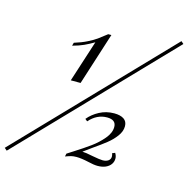

<svg xmlns="http://www.w3.org/2000/svg" viewBox="-238 -943 1096 1118"><g transform="rotate(15 310.0 -384.5)"><path d="M0 0ZM155.3 -437 236.3 -688Q205.6 -669.9 178 -657.2Q150.4 -644.5 110.4 -633.8L115.7 -652.8Q160.2 -666.5 192.6 -682.9Q225.1 -699.2 244.9 -713.4Q264.6 -727.5 296.4 -752.9H315.4L214.4 -437ZM-99.1 55.2 -114.3 42 718.8 -824.2 733.9 -811ZM529.3 -259.8Q529.3 -229 507.3 -199.5Q485.4 -169.9 454.8 -145.8Q424.3 -121.6 378.4 -89.8Q342.3 -64.5 328.1 -53.2Q347.2 -53.2 391.6 -43.9Q437.5 -35.2 454.1 -35.2Q475.1 -35.2 488.3 -44.4Q501.5 -53.7 501.5 -69.8Q501.5 -81.5 497.1 -88.9L514.2 -96.2Q524.4 -80.1 524.4 -64Q524.4 -44.9 513.7 -29.5Q502.9 -14.2 482.7 -5.1Q462.4 3.9 434.1 3.9Q412.1 3.9 377.9 -4.4Q333 -14.6 303.2 -14.6Q284.7 -14.6 271.5 -11.2Q258.3 -7.8 237.3 0L241.2 -18.1L276.9 -41Q331.1 -75.2 370.4 -103.8Q409.7 -132.3 439.9 -168.2Q470.2 -204.1 470.2 -239.7Q470.2 -283.2 416 -283.2Q355 -283.2 309.1 -231L295.4 -242.2Q321.3 -273.9 361.6 -295.4Q401.9 -316.9 450.2 -316.9Q486.8 -316.9 508.1 -303Q529.3 -289.1 529.3 -259.8Z"/></g></svg>

Font: TypoPRO Playfair Display
Style: Italic
Weight: 400
Italic angle: -14°
Designer: Claus Eggers Sørensen
Foundry: Claus Eggers Sørensen
Version: Version 1.004;PS 001.004;hotconv 1.0.70;makeotf.lib2.5.58329